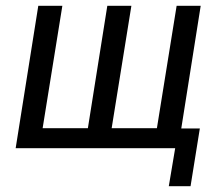

<svg xmlns="http://www.w3.org/2000/svg" viewBox="-20 -511 769 662"><path d="M562 131 584 0H34L112 -491H195L127 -69H283L350 -491H433L365 -69H521L589 -491H672L605 -68H669L637 131Z"/></svg>

Font: Nunito Sans 10pt Condensed Medium
Style: Italic
Weight: 500
Width: 3
Italic angle: -9°
Designer: Vernon Adams
Foundry: Vernon Adams
Version: Version 3.101;gftools[0.9.27]